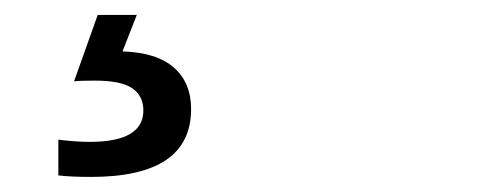

<svg xmlns="http://www.w3.org/2000/svg" viewBox="-20 -20 640 257"><path d="M235.8 126Q235.8 216.8 102.1 216.8Q74.2 216.8 58.1 214.8V167Q82.5 169.9 100.1 169.9Q171.9 169.9 171.9 127.9Q171.9 108.4 157 98.1Q142.1 87.9 106.9 87.9Q85.9 87.9 79.1 88.9L110.8 0H163.1L144 48.8Q189.9 50.3 212.9 70.6Q235.8 90.8 235.8 126Z"/></svg>

Font: Courier New
Style: Regular
Weight: 400
Designer: Steve Matteson
Foundry: Ascender Corporation
Version: Version 2.00.3